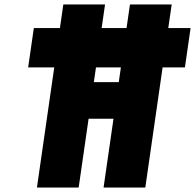

<svg xmlns="http://www.w3.org/2000/svg" viewBox="-20 -845 879 865"><path d="M412.4 -541.5H524.6L515.1 -475H402.8ZM379.1 -310H491.3L446.6 0H634.6L712.6 -541.5H813.1L838.6 -718.5H738.1L753.5 -825H565.5L550.1 -718.5H437.9L453.3 -825H265.3L249.9 -718.5H132.4L106.9 -541.5H224.4L146.4 0H334.4Z"/></svg>

Font: Blink
Style: Obl
Weight: 400
Designer: Mew Too
Foundry: Cannot Into Space Fonts
Version: Version 001.000